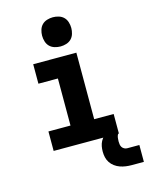

<svg xmlns="http://www.w3.org/2000/svg" viewBox="-140 -856 881 1143"><g transform="rotate(-15 300.5 -284.0)"><path d="M99 0V-120H235V-410H115V-530H381V-120H501V0ZM300 -590Q282 -590 264 -595.5Q246 -601 233.5 -613.5Q221 -626 215.5 -644Q210 -662 210 -680Q210 -698 215.5 -716Q221 -734 233.5 -746.5Q246 -759 264 -764.5Q282 -770 300 -770Q318 -770 336 -764.5Q354 -759 366.5 -746.5Q379 -734 384.5 -716Q390 -698 390 -680Q390 -662 384.5 -644Q379 -626 366.5 -613.5Q354 -601 336 -595.5Q318 -590 300 -590ZM601 202H526Q508 202 490 199.5Q472 197 455 191Q438 185 423 174Q408 163 398 148Q388 133 384 115.5Q380 98 380 80Q380 63 383 47Q386 31 393.5 17Q401 3 412.5 -8.5Q424 -20 438.5 -27Q453 -34 469 -37Q485 -40 501 -40V0Q497 0 494.5 4Q492 8 491 12Q490 16 489 20.5Q488 25 488 29Q488 33 487.5 37.5Q487 42 487 46Q487 55 488.5 64.5Q490 74 495 81.5Q500 89 508.5 93.5Q517 98 526 98H601Z"/></g></svg>

Font: Iosevka Curly Slab HvEx
Style: Regular
Weight: 900
Width: 7
Monospace: yes
Designer: Belleve Invis
Foundry: Belleve Invis
Version: Version 11.1.0; ttfautohint (v1.8.3)